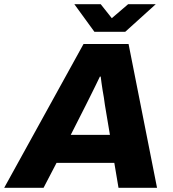

<svg xmlns="http://www.w3.org/2000/svg" viewBox="-58 -897 824 917"><path d="M-38 0 341 -687H556L692 0H508L488 -119H212L150 0ZM280 -253H467L443 -396Q441 -414 438 -431.5Q435 -449 432 -466.5Q429 -484 427 -500Q425 -516 423 -531H419Q409 -510 397 -485.5Q385 -461 373.5 -438Q362 -415 352 -395ZM686 -877 540 -745H393L297 -877H423L499 -781H442L554 -877Z"/></svg>

Font: Archivo SemiBold ExtraBold
Style: Italic
Weight: 800
Italic angle: -10°
Version: Version 2.001